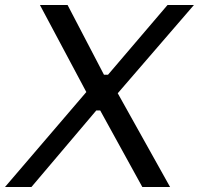

<svg xmlns="http://www.w3.org/2000/svg" viewBox="-62 -750 798 770"><path d="M64 0H-42L284.2 -380.9L98.1 -730H209L355 -450.2H371.1L609.9 -730H715.8L410.2 -376L620.1 0H508.8L339.8 -307.1H324.2Z"/></svg>

Font: Sora Italic
Style: Regular
Weight: 400
Designer: Jonathan Barnbrook, Julián Moncada
Foundry: Barnbrook Fonts
Version: Version 2.000